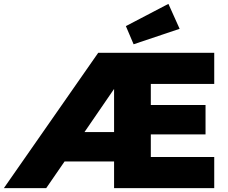

<svg xmlns="http://www.w3.org/2000/svg" viewBox="-36 -973 1179 993"><path d="M-16 0 472 -700H1072V-539H744V-430H1027V-278H744V-161H1072V0H554V-138H298L203 0ZM554 -290V-513L401 -290ZM655 -744 615 -838 835 -953 893 -824Z"/></svg>

Font: Lexend ExtraBold
Style: Regular
Weight: 800
Designer: Bonnie Shaver-Troup, Thomas Jockin
Foundry: Lexend
Version: Version 1.007; ttfautohint (v1.8.3)